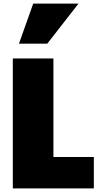

<svg xmlns="http://www.w3.org/2000/svg" viewBox="-20 -1029 603 1064"><path d="M500 -159H276V-705H51V15H500ZM415 -1009H164L85 -787H242Z"/></svg>

Font: Repo ExtraBlack
Style: Regular
Weight: 400
Designer: Stefan Peev
Foundry: Context Ltd
Version: Version 001.502